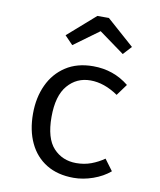

<svg xmlns="http://www.w3.org/2000/svg" viewBox="-89 -871 793 954"><g transform="rotate(10 307.5 -394.5)"><path d="M347.2 -62.6Q387.7 -62.6 422.8 -75.6Q457.9 -88.7 487.7 -109.7L529.7 -53.3Q494.4 -23.1 444.6 -5.6Q394.9 11.8 347.2 11.8Q266.7 11.8 210 -22.8Q153.3 -57.4 123.6 -120.3Q93.8 -183.1 93.8 -267.7Q93.8 -348.7 123.6 -412.8Q153.3 -476.9 210.3 -514.1Q267.2 -551.3 348.2 -551.3Q451.3 -551.3 528.7 -488.7L486.7 -431.3Q416.4 -479.5 347.2 -479.5Q277.4 -479.5 232.3 -426.9Q187.2 -374.4 187.2 -267.7Q187.2 -159.5 232.3 -111Q277.4 -62.6 347.2 -62.6ZM226.7 -636.4 185.6 -679 324.6 -801H382.6L520.5 -679L481.5 -636.4L353.8 -729.2Z"/></g></svg>

Font: FiraCode Nerd Font Mono
Style: Regular
Weight: 400
Monospace: yes
Designer: Carrois Corporate, Edenspiekermann AG, Nikita Prokopov
Foundry: Carrois Corporate, Edenspiekermann AG, Nikita Prokopov
Version: Version 6.002;Nerd Fonts 3.4.0